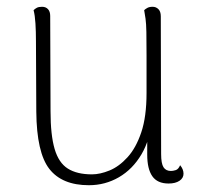

<svg xmlns="http://www.w3.org/2000/svg" viewBox="-20 -534 595 566"><path d="M430 -514Q440 -514 447 -507Q454 -500 454 -486L455 -80Q455 -52 462 -41Q469 -30 484 -30Q490 -30 498 -32.5Q506 -35 511 -47Q521 -35 521 -22Q521 -9 509 -1Q497 7 477 7Q444 7 429 -14.5Q414 -36 414 -78V-173L428 -184Q423 -123 397 -79Q371 -35 330.5 -11.5Q290 12 242 12Q163 12 125.5 -36Q88 -84 87 -205L86 -412Q86 -441 84.5 -465Q83 -489 79 -504Q83 -508 88.5 -511Q94 -514 104 -514Q115 -514 121.5 -507Q128 -500 128 -487L129 -206Q129 -136 141 -95Q153 -54 180 -37Q207 -20 251 -20Q275 -20 303 -31.5Q331 -43 356 -70.5Q381 -98 396.5 -144Q412 -190 412 -260Q412 -328 412 -371Q412 -414 411.5 -439.5Q411 -465 409 -479Q407 -493 405 -504Q408 -507 414 -510.5Q420 -514 430 -514Z"/></svg>

Font: Arima ExtraLight
Style: Regular
Weight: 250
Designer: Joana Correia and Natanael Gama
Foundry: NDISCOVER
Version: Version 1.101;gftools[0.9.23]